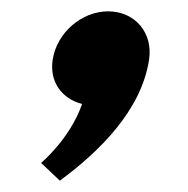

<svg xmlns="http://www.w3.org/2000/svg" viewBox="-20 -186 335 342"><path d="M172.5 -165.8C125.2 -165.8 81.1 -127.5 73.8 -79.5C67.7 -39.8 90.9 -9.8 126.2 -0.8C104.7 61.5 53.2 104.2 53.2 104.2L86.6 135.8C155.9 84.8 231.7 11.2 245.5 -79.5C252.9 -127.5 220.5 -165.8 172.5 -165.8Z"/></svg>

Font: Sztylet
Style: BdObl
Weight: 700
Foundry: Cannot Into Space Fonts, PlusOne Fonts
Version: Version 0.12